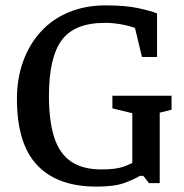

<svg xmlns="http://www.w3.org/2000/svg" viewBox="-20 -681 686 714"><path d="M339 13Q194 13 118.5 -66.5Q43 -146 43 -313Q43 -390 66.5 -454Q90 -518 133 -564.5Q176 -611 237 -636Q298 -661 373 -661Q447 -661 495 -650.5Q543 -640 564 -631V-469H508L482 -577Q461 -585 430.5 -590.5Q400 -596 370 -596Q257 -596 209.5 -531.5Q162 -467 162 -325Q162 -231 181.5 -170.5Q201 -110 244 -80.5Q287 -51 356 -51Q385 -51 405 -53.5Q425 -56 440.5 -61.5Q456 -67 472 -75V-260L398 -278V-325H618V-273L574 -262V0H534L513 -27H500Q479 -14 442 -0.5Q405 13 339 13Z"/></svg>

Font: Faustina Medium
Style: Regular
Weight: 500
Designer: Alfonso Garcia
Foundry: http://www.omnibus-type.com
Version: Version 1.200